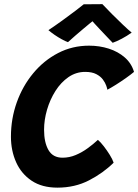

<svg xmlns="http://www.w3.org/2000/svg" viewBox="-20 -878 651 904"><path d="M515 -112Q465.5 -63 399 -28.8Q332.5 5.5 250.5 5.5Q177.5 5.5 128.8 -27.2Q80 -60 55.8 -114.5Q31.5 -169 31.5 -234.5Q31.5 -319 59 -396Q86.5 -473 136.5 -533.2Q186.5 -593.5 253.5 -628.2Q320.5 -663 399.5 -663Q448.5 -663 492.2 -649Q536 -635 567.5 -607.5Q599 -580 611 -539.5Q595.5 -526.5 572.5 -510.2Q549.5 -494 526 -479.2Q502.5 -464.5 485.5 -455.5Q485 -461 480.2 -474.8Q475.5 -488.5 464.5 -503.5Q453.5 -518.5 433.2 -529Q413 -539.5 381 -539.5Q338 -539.5 302.5 -515Q267 -490.5 241.2 -450Q215.5 -409.5 201.5 -361.5Q187.5 -313.5 187.5 -267Q187.5 -207.5 208.2 -171.5Q229 -135.5 274.5 -135.5Q306.5 -135.5 336.2 -148Q366 -160.5 392.5 -179.8Q419 -199 441 -219.5Q453.5 -209 468.8 -189.2Q484 -169.5 497 -148.5Q510 -127.5 515 -112ZM462 -858.5Q481 -838 507.2 -811.8Q533.5 -785.5 558.8 -761.5Q584 -737.5 600 -724.5Q577.5 -708.5 553.5 -695.8Q529.5 -683 510.5 -676.5Q498 -689.5 482.8 -705.5Q467.5 -721.5 452.5 -737.5Q437.5 -753.5 426 -766Q414.5 -778.5 410 -784H423Q418 -780 404 -768.8Q390 -757.5 371.8 -742Q353.5 -726.5 334.5 -710.2Q315.5 -694 300 -679.5Q288.5 -683.5 271 -693Q253.5 -702.5 236.5 -714.2Q219.5 -726 208 -736Q238 -756 273 -781.2Q308 -806.5 336.2 -828Q364.5 -849.5 374.5 -858Q382 -858 399.2 -858Q416.5 -858 434.5 -858.2Q452.5 -858.5 462 -858.5Z"/></svg>

Font: Grandstander Thin SemiBold
Style: Italic
Weight: 600
Italic angle: -15°
Version: Version 1.200